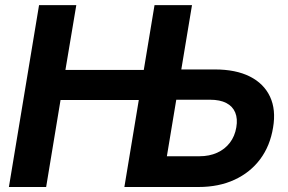

<svg xmlns="http://www.w3.org/2000/svg" viewBox="-20 -748 1150 768"><path d="M15.6 0 136.2 -727.5H285.2L241.7 -468.3H618.2L598.1 -348.1H222.2L164.6 0ZM651.9 -470.2H839.4Q923.3 -470.2 979.5 -441.9Q1035.6 -413.6 1060.1 -361.3Q1084.5 -309.1 1072.3 -237.8Q1060.5 -164.6 1020.8 -111.3Q981 -58.1 918.2 -29.1Q855.5 0 773.9 0H477.5L598.1 -727.5H748L647.5 -123H777.8Q817.4 -123 848.4 -137Q879.4 -150.9 899.4 -177Q919.4 -203.1 925.3 -238.8Q931.2 -272.9 920.9 -297.9Q910.6 -322.8 885.3 -335.9Q859.9 -349.1 820.3 -349.1H631.8Z"/></svg>

Font: Inter 24pt
Style: Bold Italic
Weight: 700
Italic angle: -9.3988°
Version: Version 4.001;git-66647c0bb